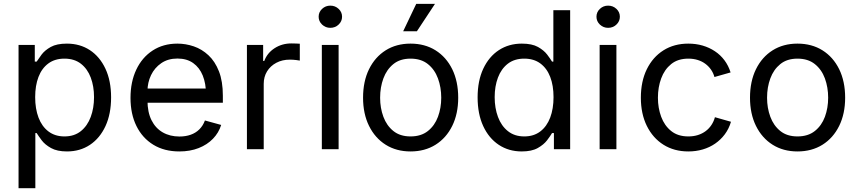

<svg xmlns="http://www.w3.org/2000/svg" viewBox="-20 -781 4495 1005"><path d="M77.1 204.1V-545.9H162.1V-458.5H171.9Q181.2 -473.1 197.8 -495.4Q214.4 -517.6 245.6 -535.2Q276.9 -552.7 330.1 -552.7Q398.4 -552.7 450.4 -518.6Q502.4 -484.4 532 -421.1Q561.5 -357.9 561.5 -271.5Q561.5 -184.6 532.2 -121.1Q502.9 -57.6 450.9 -22.9Q398.9 11.7 330.6 11.7Q278.8 11.7 247.1 -6.1Q215.3 -23.9 198.2 -46.6Q181.2 -69.3 171.9 -84.5H165V204.1ZM317.4 -66.9Q368.7 -66.9 403.1 -94.5Q437.5 -122.1 454.8 -168.7Q472.2 -215.3 472.2 -272.5Q472.2 -329.1 455.1 -374.8Q438 -420.4 403.6 -447.3Q369.1 -474.1 317.4 -474.1Q267.1 -474.1 232.9 -448.7Q198.7 -423.3 181.4 -378.2Q164.1 -333 164.1 -272.5Q164.1 -211.9 181.6 -165.5Q199.2 -119.1 233.6 -93Q268.1 -66.9 317.4 -66.9Z M918.9 11.7Q839.8 11.7 782.5 -23.4Q725.1 -58.6 694.1 -121.6Q663.1 -184.6 663.1 -268.6Q663.1 -352.5 693.4 -416.5Q723.6 -480.5 779.1 -516.6Q834.5 -552.7 908.7 -552.7Q952.1 -552.7 994.4 -538.3Q1036.6 -523.9 1071 -491.9Q1105.5 -460 1126 -407.7Q1146.5 -355.5 1146.5 -279.8V-243.2H722.7V-317.4H1099.1L1058.1 -290Q1058.1 -343.8 1041.3 -385.5Q1024.4 -427.2 991.2 -450.9Q958 -474.6 908.7 -474.6Q859.4 -474.6 824.2 -450.4Q789.1 -426.3 770.5 -387.5Q752 -348.6 752 -304.2V-254.9Q752 -194.3 772.9 -152.1Q793.9 -109.9 831.8 -88.1Q869.6 -66.4 919.4 -66.4Q951.7 -66.4 978 -75.7Q1004.4 -85 1023.4 -103.8Q1042.5 -122.6 1052.7 -150.4L1137.7 -127Q1125 -85.9 1094.7 -54.7Q1064.5 -23.4 1019.8 -5.9Q975.1 11.7 918.9 11.7Z M1272.5 0V-545.9H1357.4V-461.9H1363.3Q1378.4 -503.4 1417.2 -528.6Q1456.1 -553.7 1504.9 -553.7Q1514.6 -553.7 1528.1 -553.2Q1541.5 -552.7 1549.3 -552.2V-463.9Q1545.4 -464.8 1529.8 -466.8Q1514.2 -468.8 1496.6 -468.8Q1457.5 -468.8 1426.5 -452.4Q1395.5 -436 1377.9 -407.5Q1360.4 -378.9 1360.4 -341.8V0Z M1664.6 0V-545.9H1752.4V0ZM1709 -635.3Q1684.1 -635.3 1666 -652.3Q1647.9 -669.4 1647.9 -693.4Q1647.9 -717.8 1666 -734.6Q1684.1 -751.5 1709 -751.5Q1734.4 -751.5 1752.4 -734.6Q1770.5 -717.8 1770.5 -693.4Q1770.5 -669.4 1752.4 -652.3Q1734.4 -635.3 1709 -635.3Z M2128.9 11.7Q2054.7 11.7 1998.8 -23.4Q1942.9 -58.6 1911.6 -122.1Q1880.4 -185.5 1880.4 -269.5Q1880.4 -355 1911.6 -418.7Q1942.9 -482.4 1998.8 -517.6Q2054.7 -552.7 2128.9 -552.7Q2203.6 -552.7 2259.8 -517.6Q2315.9 -482.4 2347.2 -418.7Q2378.4 -355 2378.4 -269.5Q2378.4 -185.5 2347.2 -122.1Q2315.9 -58.6 2259.8 -23.4Q2203.6 11.7 2128.9 11.7ZM2128.9 -66.9Q2184.1 -66.9 2219.7 -95.2Q2255.4 -123.5 2272.5 -169.7Q2289.6 -215.8 2289.6 -269.5Q2289.6 -323.7 2272.5 -370.4Q2255.4 -417 2219.7 -445.6Q2184.1 -474.1 2128.9 -474.1Q2074.2 -474.1 2039.1 -445.6Q2003.9 -417 1986.8 -370.6Q1969.7 -324.2 1969.7 -269.5Q1969.7 -215.8 1986.8 -169.7Q2003.9 -123.5 2039.1 -95.2Q2074.2 -66.9 2128.9 -66.9ZM2090.3 -617.2 2158.7 -760.7H2256.8L2162.1 -617.2Z M2710.9 11.7Q2643.1 11.7 2590.8 -22.9Q2538.6 -57.6 2509.3 -121.1Q2480 -184.6 2480 -271.5Q2480 -357.9 2509.5 -421.1Q2539.1 -484.4 2591.3 -518.6Q2643.6 -552.7 2711.4 -552.7Q2764.6 -552.7 2795.9 -535.2Q2827.1 -517.6 2844 -495.4Q2860.8 -473.1 2869.6 -458.5H2876.5V-727.5H2964.4V0H2879.4V-84.5H2869.6Q2860.8 -69.3 2843.5 -46.6Q2826.2 -23.9 2794.7 -6.1Q2763.2 11.7 2710.9 11.7ZM2724.1 -66.9Q2773.9 -66.9 2808.1 -93Q2842.3 -119.1 2859.9 -165.5Q2877.4 -211.9 2877.4 -272.5Q2877.4 -333 2860.1 -378.2Q2842.8 -423.3 2808.6 -448.7Q2774.4 -474.1 2724.1 -474.1Q2672.4 -474.1 2637.9 -447.3Q2603.5 -420.4 2586.4 -374.8Q2569.3 -329.1 2569.3 -272.5Q2569.3 -215.3 2586.7 -168.7Q2604 -122.1 2638.7 -94.5Q2673.3 -66.9 2724.1 -66.9Z M3118.7 0V-545.9H3206.5V0ZM3163.1 -635.3Q3138.2 -635.3 3120.1 -652.3Q3102.1 -669.4 3102.1 -693.4Q3102.1 -717.8 3120.1 -734.6Q3138.2 -751.5 3163.1 -751.5Q3188.5 -751.5 3206.5 -734.6Q3224.6 -717.8 3224.6 -693.4Q3224.6 -669.4 3206.5 -652.3Q3188.5 -635.3 3163.1 -635.3Z M3583 11.7Q3508.8 11.7 3452.9 -23.4Q3397 -58.6 3365.7 -122.1Q3334.5 -185.5 3334.5 -269.5Q3334.5 -355 3365.7 -418.7Q3397 -482.4 3452.9 -517.6Q3508.8 -552.7 3583 -552.7Q3622.6 -552.7 3657.7 -542.5Q3692.9 -532.2 3721.9 -512.9Q3751 -493.7 3772 -465.6Q3793 -437.5 3804.2 -401.9L3719.7 -377.9Q3713.9 -398.9 3701.7 -416.5Q3689.5 -434.1 3672.1 -447Q3654.8 -460 3632.3 -467Q3609.9 -474.1 3583 -474.1Q3528.3 -474.1 3493.2 -445.6Q3458 -417 3440.9 -370.6Q3423.8 -324.2 3423.8 -269.5Q3423.8 -215.8 3440.9 -169.7Q3458 -123.5 3493.2 -95.2Q3528.3 -66.9 3583 -66.9Q3610.4 -66.9 3633.3 -74.2Q3656.2 -81.5 3674.1 -95Q3691.9 -108.4 3704.1 -127Q3716.3 -145.5 3722.2 -167.5L3806.2 -143.6Q3795.4 -106.9 3774.2 -78.4Q3752.9 -49.8 3723.6 -29.5Q3694.3 -9.3 3658.7 1.2Q3623 11.7 3583 11.7Z M4154.3 11.7Q4080.1 11.7 4024.2 -23.4Q3968.3 -58.6 3937 -122.1Q3905.8 -185.5 3905.8 -269.5Q3905.8 -355 3937 -418.7Q3968.3 -482.4 4024.2 -517.6Q4080.1 -552.7 4154.3 -552.7Q4229 -552.7 4285.2 -517.6Q4341.3 -482.4 4372.6 -418.7Q4403.8 -355 4403.8 -269.5Q4403.8 -185.5 4372.6 -122.1Q4341.3 -58.6 4285.2 -23.4Q4229 11.7 4154.3 11.7ZM4154.3 -66.9Q4209.5 -66.9 4245.1 -95.2Q4280.8 -123.5 4297.9 -169.7Q4314.9 -215.8 4314.9 -269.5Q4314.9 -323.7 4297.9 -370.4Q4280.8 -417 4245.1 -445.6Q4209.5 -474.1 4154.3 -474.1Q4099.6 -474.1 4064.5 -445.6Q4029.3 -417 4012.2 -370.6Q3995.1 -324.2 3995.1 -269.5Q3995.1 -215.8 4012.2 -169.7Q4029.3 -123.5 4064.5 -95.2Q4099.6 -66.9 4154.3 -66.9Z"/></svg>

Font: Inter Variable LoSnoCo
Style: Regular
Weight: 400
Designer: Rasmus Andersson
Foundry: rsms
Version: Version 4.000;git-a52131595; featfreeze: case,dlig,ss01,ss02